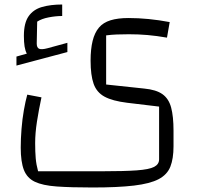

<svg xmlns="http://www.w3.org/2000/svg" viewBox="-20 -560 884 852"><path d="M391 272Q294 272 231.5 267.5Q169 263 134.5 246.5Q100 230 86 194Q72 158 72 95Q72 56 75.5 12Q79 -32 86 -71.5Q93 -111 101 -140L164 -128Q152 -72 144 -20.5Q136 31 136 75Q136 114 138.5 142.5Q141 171 149 200H432Q531 200 586.5 196Q642 192 664 180.5Q686 169 686 147V-87L544 -104Q479 -112 444 -131Q409 -150 395.5 -188Q382 -226 382 -291Q382 -342 391 -378.5Q400 -415 419 -437.5Q438 -460 470.5 -470Q503 -480 550 -480Q638 -480 733 -462L721 -393Q675 -401 635 -404.5Q595 -408 552 -408Q522 -408 498 -407Q474 -406 451 -403V-185L620 -167Q673 -162 701 -142Q729 -122 739.5 -82.5Q750 -43 750 20V89Q750 144 736 179.5Q722 215 684 235Q646 255 574.5 263.5Q503 272 391 272ZM53 -269V-309L99 -322Q92 -335 89 -354Q86 -373 86 -401Q86 -458 107 -488Q128 -518 166.5 -529Q205 -540 256 -540V-489Q228 -489 196.5 -483Q165 -477 145 -464L143 -367Q143 -348 154 -343.5Q165 -339 191 -346L279 -370V-329Z"/></svg>

Font: Changa ExtraLight Light
Style: Regular
Weight: 300
Version: Version 3.002; ttfautohint (v1.8.2)